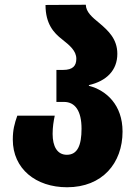

<svg xmlns="http://www.w3.org/2000/svg" viewBox="-20 -780 576 810"><path d="M263 10C412 10 497 -92 497 -225C497 -337 429 -399 355 -418V-421C429 -438 475 -483 475 -553C475 -616 436 -651 401 -681C368 -708 343 -729 342 -760L172 -759C172 -679 207 -641 242 -614C275 -588 302 -565 302 -532C302 -503 288 -485 246 -485H218V-350H250C297 -350 324 -312 324 -237C324 -167 307 -127 262 -127C221 -127 202 -163 202 -215C202 -244 206 -268 211 -292H53C41 -258 34 -232 34 -191C34 -68 131 10 263 10Z"/></svg>

Font: Noto Sans Georgian Condensed Black
Style: Regular
Weight: 900
Width: 3
Designer: Monotype Design Team, Akaki Razmadze
Foundry: Google LLC
Version: Version 2.005